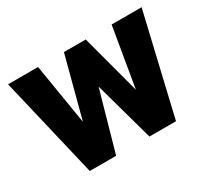

<svg xmlns="http://www.w3.org/2000/svg" viewBox="-111 -701 947 875"><g transform="rotate(-30 363.0 -264.0)"><path d="M168.5 -528.3 220.7 -210 304.7 -528.3H419.4L502.9 -215.8L555.7 -528.3H713.4L589.4 0H449.7L362.8 -313L274.4 0H135.7L10.7 -528.3Z"/></g></svg>

Font: Vazirmatn RD UI Black
Style: Regular
Weight: 900
Designer: Saber Rastikerdar
Foundry: Saber Rastikerdar
Version: Version 33.003